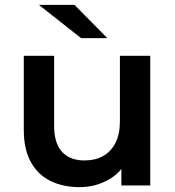

<svg xmlns="http://www.w3.org/2000/svg" viewBox="-20 -764 721 791"><path d="M308 7Q240 7 188 -18.5Q136 -44 107 -96.5Q78 -149 78 -229V-534H203V-246Q203 -174 235.5 -138.5Q268 -103 328 -103Q372 -103 404.5 -121Q437 -139 455.5 -175Q474 -211 474 -264V-534H599V0H480V-68Q457 -39 422 -21Q370 7 308 7ZM314 -607 140 -744H287L422 -607Z"/></svg>

Font: Montserrat Thin SemiBold
Style: Regular
Weight: 600
Version: Version 9.000